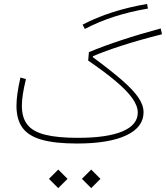

<svg xmlns="http://www.w3.org/2000/svg" viewBox="-20 -740 855 990"><path d="M232.4 182.1 280.3 230 328.1 182.1 280.3 134.3ZM402.3 182.1 450.2 230 498 182.1 450.2 134.3ZM738.3 -719.7Q642.1 -703.1 559.3 -676.5Q476.6 -649.9 405.8 -612.8L417.5 -590.8Q488.3 -627.9 569.3 -654.1Q650.4 -680.2 742.7 -695.8ZM85.4 -340.3Q64.9 -251.5 64.9 -194.3Q64.9 -124 95.9 -81.3Q127 -38.6 195.6 -19.3Q264.2 0 377 0Q541.5 0 630.9 -42Q720.2 -84 720.2 -161.1Q720.2 -198.2 692.9 -238Q665.5 -277.8 607.7 -327.9Q549.8 -377.9 458.5 -445.3L459 -450.2Q521 -476.6 609.4 -505.1Q697.8 -533.7 815.4 -563.5L808.6 -593.3Q702.6 -564.9 606.2 -533Q509.8 -501 438.5 -471.2L434.6 -427.7Q518.1 -370.6 575.2 -322.8Q632.3 -274.9 661.4 -234.6Q690.4 -194.3 690.4 -159.7Q690.4 -96.2 611.6 -62.7Q532.7 -29.3 381.8 -29.3Q275.9 -29.3 212.4 -45.4Q148.9 -61.5 120.8 -97.7Q92.8 -133.8 92.8 -194.3Q92.8 -221.2 97.9 -254.6Q103 -288.1 113.8 -332Z"/></svg>

Font: Estedad-FD VF
Style: Regular
Weight: 100
Designer: Amin Abedi
Version: Version 7.3